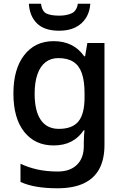

<svg xmlns="http://www.w3.org/2000/svg" viewBox="-20 -771 661 1031"><path d="M268 -550Q322 -550 363 -529.5Q404 -509 432 -469H437L449 -540H541V7Q541 84 513.5 135.5Q486 187 430 213.5Q374 240 288 240Q228 240 179 232Q130 224 90 206V108Q131 128 180.5 139Q230 150 290 150Q356 150 393 114Q430 78 430 14V-4Q430 -16 431 -37.5Q432 -59 434 -71H429Q403 -32 363 -11Q323 10 268 10Q168 10 110 -63Q52 -136 52 -269Q52 -400 110 -475Q168 -550 268 -550ZM293 -459Q253 -459 224.5 -437Q196 -415 181 -372Q166 -329 166 -268Q166 -175 199 -127Q232 -79 296 -79Q332 -79 358.5 -89Q385 -99 401.5 -119.5Q418 -140 426 -172Q434 -204 434 -248V-270Q434 -336 419.5 -377.5Q405 -419 374 -439Q343 -459 293 -459ZM465 -751Q462 -707 441.5 -674.5Q421 -642 385 -624Q349 -606 298 -606Q219 -606 179 -645Q139 -684 135 -751H200Q206 -709 230 -698Q254 -687 299 -687Q337 -687 364.5 -699.5Q392 -712 398 -751Z"/></svg>

Font: Noto Sans Oriya Medium
Style: Regular
Weight: 500
Version: Version 2.003